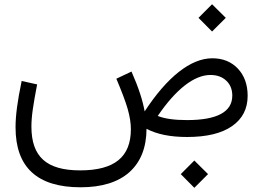

<svg xmlns="http://www.w3.org/2000/svg" viewBox="-20 -645 1236 904"><path d="M895 239.3 959.5 174.8 895 110.8 831.1 174.8ZM979.5 -370.6C877.9 -370.6 767.1 -282.7 661.1 -120.6C651.9 -171.4 633.8 -229.5 599.1 -308.1L527.8 -274.4C552.7 -215.3 570.8 -168 581.1 -132.3C591.3 -96.7 596.2 -64.5 596.2 -36.6C596.2 94.2 519 157.2 357.4 157.2C199.2 157.2 127.9 93.3 127.9 -49.3C127.9 -71.8 129.9 -98.6 134.3 -129.4C138.7 -160.2 145.5 -199.2 154.8 -247.6L82 -263.7C62 -168.5 53.2 -100.6 53.2 -45.4C53.2 142.6 155.3 236.8 359.4 236.8C459.5 236.8 536.1 212.9 589.4 165.5C642.6 117.7 669.4 49.8 669.9 -38.6C718.8 -12.7 782.2 0 860.8 0C953.1 0 1023.9 -17.1 1072.8 -51.3C1121.6 -85.4 1146 -132.8 1146 -193.8C1146 -246.1 1130.9 -289.1 1100.1 -321.8C1069.3 -354.5 1028.8 -370.6 979.5 -370.6ZM970.7 -292C1001.5 -292 1026.4 -283.2 1045.4 -265.1C1064.5 -247.1 1073.7 -223.6 1073.7 -194.8C1073.7 -118.2 1002.4 -79.6 860.4 -79.6C801.3 -79.6 755.4 -85.9 722.7 -99.1C808.1 -224.6 894 -292 970.7 -292ZM978.5 -496.6 1043 -561 978.5 -625 914.6 -561Z"/></svg>

Font: Estedad Regular
Style: Regular
Weight: 400
Designer: Amin Abedi
Version: Version 7.3